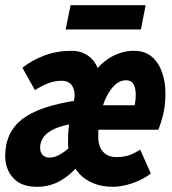

<svg xmlns="http://www.w3.org/2000/svg" viewBox="-39 -705 659 737"><path d="M103 12Q42 12 11.5 -22Q-19 -56 -19 -106Q-19 -198 47.5 -248.5Q114 -299 260 -320L250 -232Q200 -224 170.5 -210.5Q141 -197 128 -178.5Q115 -160 115 -138Q115 -120 125 -110Q135 -100 151 -100Q172 -100 195.5 -114.5Q219 -129 235 -147L272 -80Q234 -35 193.5 -11.5Q153 12 103 12ZM315 -207 316 -301H497L474 -283Q478 -298 480 -313Q482 -328 482 -341Q482 -367 473.5 -382Q465 -397 444 -397Q423 -397 404 -380.5Q385 -364 370 -334Q355 -304 346.5 -265.5Q338 -227 338 -182Q338 -143 356.5 -122.5Q375 -102 408 -102Q432 -102 453 -108Q474 -114 499 -131L540 -39Q509 -15 468.5 -1.5Q428 12 394 12Q353 12 320.5 -1Q288 -14 266 -37.5Q244 -61 233 -93Q222 -125 222 -160Q222 -196 225.5 -222.5Q229 -249 234 -270.5Q239 -292 244 -313Q252 -347 240.5 -371Q229 -395 197 -395Q171 -395 146.5 -385.5Q122 -376 95 -359L47 -445Q84 -474 131.5 -492Q179 -510 235 -510Q279 -510 307.5 -484.5Q336 -459 343 -418L322 -427Q355 -470 394.5 -490Q434 -510 475 -510Q517 -510 543.5 -487.5Q570 -465 583 -427.5Q596 -390 596 -348Q596 -296 586 -260Q576 -224 569 -207ZM213 -592 232 -685H520L502 -592Z"/></svg>

Font: Source Code Pro ExtraLight ExtraBold
Style: Italic
Weight: 800
Italic angle: -11°
Monospace: yes
Version: Version 1.016;hotconv 1.0.116;makeotfexe 2.5.65601